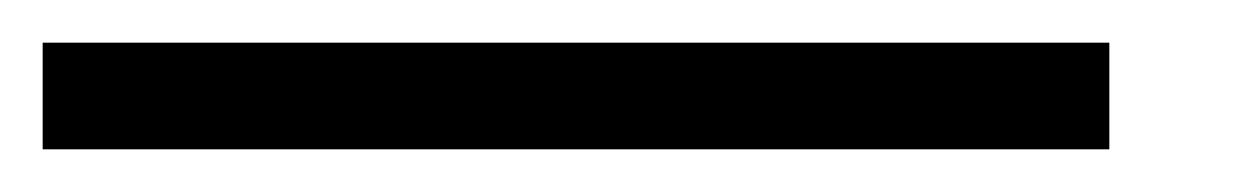

<svg xmlns="http://www.w3.org/2000/svg" viewBox="-20 -70 590 90"><path d="M0 0H500V-50H0Z"/></svg>

Font: Analogue OS
Style: Regular
Weight: 400
Designer: AbFarid
Version: Version 1.000